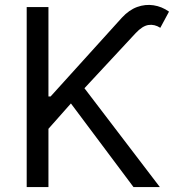

<svg xmlns="http://www.w3.org/2000/svg" viewBox="-20 -756 712 776"><path d="M87.9 0V-727.5H175.8V-366.2H184.6L472.7 -684.6Q501.5 -715.8 534.4 -727.8Q567.4 -739.7 600.8 -734.6Q634.3 -729.5 663.1 -709L627.9 -643.6Q604.5 -658.7 580.1 -655Q555.7 -651.4 528.3 -622.1L321.3 -399.4L626 0H519.5L266.6 -337.9L175.8 -235.4V0Z"/></svg>

Font: Inter V
Style: 
Weight: 400
Designer: Rasmus Andersson
Foundry: rsms
Version: Version 4.000;git-a3f224843